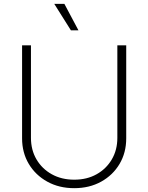

<svg xmlns="http://www.w3.org/2000/svg" viewBox="-20 -962 767 993"><path d="M363.8 11.2Q285.6 11.2 224.6 -22.5Q163.6 -56.2 128.9 -114.3Q94.2 -172.4 94.2 -246.6V-727.5H140.1V-249Q140.1 -186.5 168.7 -137.7Q197.3 -88.9 247.8 -60.8Q298.3 -32.7 363.8 -32.7Q429.7 -32.7 479.7 -60.8Q529.8 -88.9 558.3 -137.7Q586.9 -186.5 586.9 -249V-727.5H632.8V-246.6Q632.8 -172.4 598.4 -114.3Q564 -56.2 503.2 -22.5Q442.4 11.2 363.8 11.2ZM346.7 -805.2 260.7 -941.9H313L385.7 -805.2Z"/></svg>

Font: Inter ExtraLight
Style: Regular
Weight: 250
Designer: Rasmus Andersson
Foundry: rsms
Version: Version 4.001;git-66647c0bb